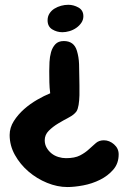

<svg xmlns="http://www.w3.org/2000/svg" viewBox="-20 -753 526 786"><path d="M321.3 -686.5Q321.3 -671.9 313 -659.7Q304.7 -647.5 292 -638.7Q279.3 -629.9 264.2 -625.5Q249 -621.1 235.4 -621.1Q212.9 -621.1 193.8 -632.8Q174.8 -644.5 174.8 -669.9Q174.8 -685.5 182.6 -697.8Q190.4 -710 203.1 -717.8Q215.8 -725.6 230.5 -729.5Q245.1 -733.4 259.8 -733.4Q281.2 -733.4 301.3 -722.2Q321.3 -710.9 321.3 -686.5ZM465.8 -121.1Q465.8 -84 443.8 -58.6Q421.9 -33.2 389.6 -17.1Q357.4 -1 320.8 5.9Q284.2 12.7 255.9 12.7Q214.8 12.7 172.9 -4.4Q130.9 -21.5 96.7 -50.8Q62.5 -80.1 41 -118.7Q19.5 -157.2 19.5 -200.2Q19.5 -230.5 36.6 -257.3Q53.7 -284.2 78.6 -306.2Q103.5 -328.1 132.3 -344.7Q161.1 -361.3 185.5 -371.1Q182.6 -393.6 182.1 -416Q181.6 -438.5 181.6 -461.9Q181.6 -477.5 182.6 -499Q183.6 -520.5 189 -539.6Q194.3 -558.6 206.5 -571.8Q218.8 -585 241.2 -585Q283.2 -585 294.9 -544.9Q302.7 -519.5 303.7 -489.7Q304.7 -460 304.7 -434.6Q304.7 -423.8 305.2 -403.8Q305.7 -383.8 305.2 -362.8Q304.7 -341.8 301.8 -323.7Q298.8 -305.7 293 -296.9Q283.2 -283.2 261.7 -272Q240.2 -260.7 218.3 -247.6Q196.3 -234.4 179.7 -217.8Q163.1 -201.2 163.1 -178.7Q163.1 -162.1 170.9 -148.4Q178.7 -134.8 190.9 -125Q203.1 -115.2 218.8 -110.4Q234.4 -105.5 250 -105.5Q286.1 -105.5 307.6 -116.7Q329.1 -127.9 344.2 -142.1Q359.4 -156.2 372.6 -167.5Q385.7 -178.7 405.3 -178.7Q427.7 -178.7 446.8 -162.1Q465.8 -145.5 465.8 -121.1Z"/></svg>

Font: Chewy
Style: Regular
Weight: 400
Designer: Squid
Foundry: Font Diner, Inc DBA Sideshow
Version: Version 1.000